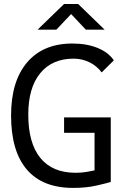

<svg xmlns="http://www.w3.org/2000/svg" viewBox="-20 -918 626 948"><path d="M341.3 9.8Q189.9 9.8 112.3 -81.1Q34.7 -171.9 34.7 -347.7Q34.7 -517.1 114 -610.1Q193.4 -703.1 337.4 -703.1Q408.2 -703.1 461.7 -681.4Q515.1 -659.7 542 -620.1L481.9 -560.5Q457.5 -593.3 421.1 -610.8Q384.8 -628.4 343.3 -628.4Q237.3 -628.4 178.5 -556.4Q119.6 -484.4 119.6 -352.5Q119.6 -211.4 179.2 -138.2Q238.8 -64.9 353 -64.9Q380.4 -64.9 403.8 -68.6Q427.2 -72.3 446.8 -76.7V-262.2H296.4V-338.4H526.9V-19.5Q506.3 -13.2 456.1 -1.7Q405.8 9.8 341.3 9.8ZM165.5 -771.5 296.4 -898.4H365.7L496.6 -771.5H403.8L331.1 -848.6L258.3 -771.5Z"/></svg>

Font: Cascadia Code PL SemiLight
Style: Regular
Weight: 350
Monospace: yes
Designer: Aaron Bell
Foundry: Saja Typeworks
Version: Version 2404.023; ttfautohint (v1.8.4)